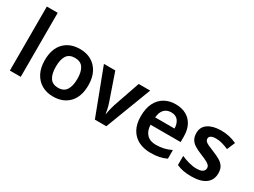

<svg xmlns="http://www.w3.org/2000/svg" viewBox="-52 -1362 2609 1974"><g transform="rotate(30 1252.5 -375.0)"><path d="M209 0H80V-760H209Z M855 -272Q855 -137 785 -63.5Q715 10 595 10Q520 10 462 -23Q404 -56 370.5 -119Q337 -182 337 -272Q337 -407 407 -480Q477 -553 598 -553Q674 -553 731.5 -520Q789 -487 822 -424.5Q855 -362 855 -272ZM469 -272Q469 -187 499 -140.5Q529 -94 597 -94Q663 -94 693.5 -140.5Q724 -187 724 -272Q724 -358 693.5 -403Q663 -448 596 -448Q529 -448 499 -403Q469 -358 469 -272Z M1089 0 883 -543H1018L1126 -230Q1133 -211 1139 -188.5Q1145 -166 1149 -145Q1153 -124 1155 -108H1159Q1161 -125 1165.5 -146Q1170 -167 1176 -189Q1182 -211 1188 -230L1296 -543H1432L1225 0Z M1731 -553Q1805 -553 1858 -523.5Q1911 -494 1939.5 -439Q1968 -384 1968 -307V-241H1611Q1613 -169 1651.5 -129Q1690 -89 1759 -89Q1811 -89 1853 -99Q1895 -109 1940 -130V-28Q1899 -8 1856 1Q1813 10 1753 10Q1673 10 1611.5 -20.5Q1550 -51 1515 -113Q1480 -175 1480 -267Q1480 -361 1511.5 -424Q1543 -487 1599.5 -520Q1656 -553 1731 -553ZM1732 -458Q1682 -458 1651 -426Q1620 -394 1614 -330H1844Q1843 -386 1816 -422Q1789 -458 1732 -458Z M2465 -157Q2465 -76 2406.5 -33Q2348 10 2238 10Q2181 10 2140.5 2Q2100 -6 2062 -23V-131Q2102 -113 2151 -99.5Q2200 -86 2242 -86Q2294 -86 2316 -102Q2338 -118 2338 -144Q2338 -160 2329.5 -172.5Q2321 -185 2295 -200Q2269 -215 2216 -236Q2164 -257 2130 -278Q2096 -299 2078.5 -329Q2061 -359 2061 -404Q2061 -477 2119 -515Q2177 -553 2272 -553Q2322 -553 2367 -543Q2412 -533 2457 -512L2417 -417Q2379 -433 2342.5 -444Q2306 -455 2269 -455Q2229 -455 2208.5 -443.5Q2188 -432 2188 -410Q2188 -394 2198 -381.5Q2208 -369 2234.5 -356.5Q2261 -344 2310 -324Q2358 -305 2392.5 -284.5Q2427 -264 2446 -234Q2465 -204 2465 -157Z"/></g></svg>

Font: Noto Sans Adlam Unjoined SemiBold
Style: Regular
Weight: 600
Version: Version 3.001